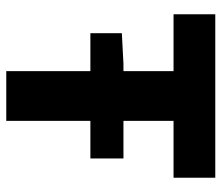

<svg xmlns="http://www.w3.org/2000/svg" viewBox="-66 -624 691 598"><g transform="rotate(90 279.0 -325.5)"><path d="M202 0H357V-262H474V-365H357V-521H534V-651H25V-521H202V-365H179L84 -360V-262H202Z"/></g></svg>

Font: Source Sans Pro
Style: Bold
Weight: 700
Designer: Paul D. Hunt
Foundry: Adobe Systems Incorporated
Version: Version 3.006;hotconv 1.0.111;makeotfexe 2.5.65597